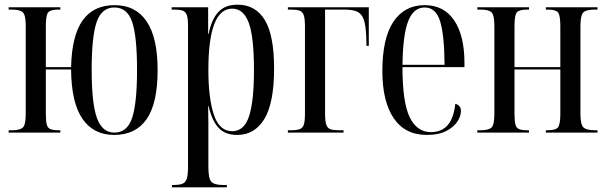

<svg xmlns="http://www.w3.org/2000/svg" viewBox="-20 -567 2592 821"><path d="M468 10Q380 10 332.5 -59Q285 -128 284 -270H176V-81Q176 -50 180 -34.5Q184 -19 196.5 -14.5Q209 -10 233 -10H238V0H17V-10H30Q66 -10 78 -22Q90 -34 90 -81V-455Q90 -502 78 -514Q66 -526 30 -526H17V-536H238V-526H230Q196 -526 186 -514Q176 -502 176 -455V-280H284Q287 -415 333.5 -480Q380 -545 470 -545Q560 -545 607 -475.5Q654 -406 654 -268Q654 -125 607 -57.5Q560 10 468 10ZM469 0Q524 0 545 -63Q566 -126 566 -268Q566 -412 545 -473.5Q524 -535 469 -535Q415 -535 393.5 -473.5Q372 -412 372 -268Q372 -125 394.5 -62.5Q417 0 469 0Z M715 234V224H720Q747 224 760.5 218.5Q774 213 779 196Q784 179 784 146V-457Q784 -489 778.5 -503.5Q773 -518 760 -522Q747 -526 723 -526H714V-536H870V-422H872Q885 -485 914 -516Q943 -547 996 -547Q1072 -547 1112 -482Q1152 -417 1152 -274Q1152 -127 1110.5 -58.5Q1069 10 994 10Q942 10 914 -21Q886 -52 872 -113H870Q871 -77 871 -43Q871 -9 871 27V146Q871 196 883.5 210Q896 224 934 224H950V234ZM973 -6Q1024 -6 1045 -70Q1066 -134 1066 -267Q1066 -410 1043.5 -470Q1021 -530 973 -530Q871 -530 871 -268Q871 -147 894.5 -76.5Q918 -6 973 -6Z M1211 0V-10H1223Q1249 -10 1262 -15Q1275 -20 1279.5 -35Q1284 -50 1284 -81V-454Q1284 -486 1279 -501.5Q1274 -517 1261 -521.5Q1248 -526 1223 -526H1211V-536H1557V-371H1547L1546 -411Q1544 -459 1535.5 -483.5Q1527 -508 1507.5 -517Q1488 -526 1452 -526H1370V-81Q1370 -50 1375 -34.5Q1380 -19 1393 -14.5Q1406 -10 1430 -10H1449V0Z M1805 10Q1712 10 1663.5 -61.5Q1615 -133 1615 -263Q1615 -404 1662.5 -474.5Q1710 -545 1796 -545Q1878 -545 1922 -480Q1966 -415 1966 -298V-280H1701Q1701 -129 1732 -65.5Q1763 -2 1823 -2Q1867 -2 1893.5 -31Q1920 -60 1927 -123Q1951 -117 1951 -92Q1951 -71 1935.5 -47Q1920 -23 1887.5 -6.5Q1855 10 1805 10ZM1881 -290Q1880 -420 1861.5 -477.5Q1843 -535 1796 -535Q1749 -535 1726 -478Q1703 -421 1701 -290Z M2021 0V-10H2034Q2070 -10 2082 -22Q2094 -34 2094 -81V-455Q2094 -502 2082 -514Q2070 -526 2034 -526H2021V-536H2242V-526H2234Q2200 -526 2190 -514Q2180 -502 2180 -455V-280H2376V-455Q2376 -502 2366 -514Q2356 -526 2321 -526H2314V-536H2535V-526H2523Q2487 -526 2474.5 -514Q2462 -502 2462 -455V-81Q2462 -35 2474.5 -22.5Q2487 -10 2525 -10H2535V0H2314V-10H2321Q2356 -10 2366 -22.5Q2376 -35 2376 -81V-270H2180V-81Q2180 -50 2184 -34.5Q2188 -19 2200.5 -14.5Q2213 -10 2237 -10H2242V0Z"/></svg>

Font: Noto Serif Display ExtraCondensed
Style: Regular
Weight: 400
Width: 2
Designer: Monotype Design Team
Foundry: Monotype Imaging Inc.
Version: Version 2.009